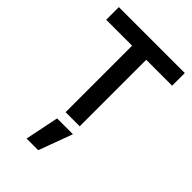

<svg xmlns="http://www.w3.org/2000/svg" viewBox="-233 -633 943 943"><g transform="rotate(45 238.0 -161.5)"><path d="M9 0ZM9 -462H189V0H287V-462H467V-550H9ZM145 227H226L291 51H181Z"/></g></svg>

Font: Cambay Devanagari
Style: Regular
Weight: 700
Designer: Pooja Saxena
Foundry: Pooja Saxena
Version: Version 1.095;PS 001.095;hotconv 1.0.70;makeotf.lib2.5.58329